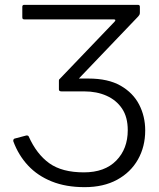

<svg xmlns="http://www.w3.org/2000/svg" viewBox="-20 -762 655 792"><path d="M329 10Q252 10 193.5 -13.5Q135 -37 95.5 -79.5Q56 -122 35 -179Q34 -185 36 -187Q38 -189 39 -190L88 -203Q95 -204 98 -200Q131 -126 183.5 -88.5Q236 -51 326 -51Q412 -51 459.5 -99.5Q507 -148 507 -225Q507 -279 483.5 -314Q460 -349 419.5 -367Q379 -385 328 -385H234Q223 -385 223 -393V-430Q223 -438 234 -438H345Q426 -438 477.5 -408.5Q529 -379 554 -330.5Q579 -282 579 -224Q579 -157 549 -104Q519 -51 463 -20.5Q407 10 329 10ZM288 -420 225 -435 453 -673Q457 -678 455.5 -680Q454 -682 449 -682H81Q76 -682 74 -684Q72 -686 72 -691V-734Q72 -742 80 -742H549Q557 -742 557 -734V-711Q557 -706 556 -703Q555 -700 550 -694Z"/></svg>

Font: Libre Franklin Light
Style: Regular
Weight: 300
Designer: Pablo Impallari, Rodrigo Fuenzalida, Nhung Nguyen
Foundry: Impallari Type
Version: Version 3.000